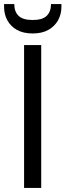

<svg xmlns="http://www.w3.org/2000/svg" viewBox="-66 -921 321 941"><path d="M52 0V-700H136V0ZM94 -757Q48 -757 17 -774.5Q-14 -792 -30 -821.5Q-46 -851 -46 -887V-901H4Q4 -864 25 -843.5Q46 -823 94 -823Q142 -823 163 -843.5Q184 -864 184 -901H235V-887Q235 -851 218.5 -821.5Q202 -792 171 -774.5Q140 -757 94 -757Z"/></svg>

Font: DM Sans 36pt
Style: Regular
Weight: 400
Designer: Colophon Foundry, Jonny Pinhorn
Foundry: Colophon Foundry
Version: Version 4.004;gftools[0.9.30]